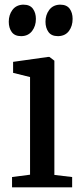

<svg xmlns="http://www.w3.org/2000/svg" viewBox="-20 -801 351 821"><path d="M70 -646.5Q43 -646.5 30.2 -664Q17.5 -681.5 17.5 -708Q17.5 -737 32.8 -758Q48 -779 76.5 -781H81Q108 -781 120.8 -763.5Q133.5 -746 133.5 -720Q133.5 -690 117.5 -668.8Q101.5 -647.5 73 -646.5ZM227 -646.5Q200 -646.5 187.2 -664.2Q174.5 -682 174.5 -708Q174.5 -737 190.2 -758.2Q206 -779.5 234.5 -781H238Q265 -781 277.8 -763.8Q290.5 -746.5 290.5 -720Q290.5 -690 275.2 -669Q260 -648 231 -646.5ZM31.5 -44 108.5 -54V-471.5L36 -489.5V-536.5L185 -557.5H191.5L212.5 -541.5V-53L288.5 -44V0H31.5Z"/></svg>

Font: Merriweather 12pt
Style: Regular
Weight: 400
Designer: Eben Sorkin
Foundry: Eben Sorkin
Version: Version 2.100